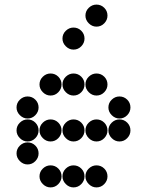

<svg xmlns="http://www.w3.org/2000/svg" viewBox="-20 -818 640 836"><path d="M152 -450Q152 -431 166.5 -416.5Q181 -402 200 -402Q220 -402 234 -416.5Q248 -431 248 -450Q248 -470 234 -484Q220 -498 200 -498Q181 -498 166.5 -484Q152 -470 152 -450ZM252 -450Q252 -431 266.5 -416.5Q281 -402 300 -402Q320 -402 334 -416.5Q348 -431 348 -450Q348 -470 334 -484Q320 -498 300 -498Q281 -498 266.5 -484Q252 -470 252 -450ZM352 -450Q352 -431 366.5 -416.5Q381 -402 400 -402Q420 -402 434 -416.5Q448 -431 448 -450Q448 -470 434 -484Q420 -498 400 -498Q381 -498 366.5 -484Q352 -470 352 -450ZM52 -350Q52 -331 66.5 -316.5Q81 -302 100 -302Q120 -302 134 -316.5Q148 -331 148 -350Q148 -370 134 -384Q120 -398 100 -398Q81 -398 66.5 -384Q52 -370 52 -350ZM452 -350Q452 -331 466.5 -316.5Q481 -302 500 -302Q520 -302 534 -316.5Q548 -331 548 -350Q548 -370 534 -384Q520 -398 500 -398Q481 -398 466.5 -384Q452 -370 452 -350ZM52 -250Q52 -231 66.5 -216.5Q81 -202 100 -202Q120 -202 134 -216.5Q148 -231 148 -250Q148 -270 134 -284Q120 -298 100 -298Q81 -298 66.5 -284Q52 -270 52 -250ZM152 -250Q152 -231 166.5 -216.5Q181 -202 200 -202Q220 -202 234 -216.5Q248 -231 248 -250Q248 -270 234 -284Q220 -298 200 -298Q181 -298 166.5 -284Q152 -270 152 -250ZM252 -250Q252 -231 266.5 -216.5Q281 -202 300 -202Q320 -202 334 -216.5Q348 -231 348 -250Q348 -270 334 -284Q320 -298 300 -298Q281 -298 266.5 -284Q252 -270 252 -250ZM352 -250Q352 -231 366.5 -216.5Q381 -202 400 -202Q420 -202 434 -216.5Q448 -231 448 -250Q448 -270 434 -284Q420 -298 400 -298Q381 -298 366.5 -284Q352 -270 352 -250ZM452 -250Q452 -231 466.5 -216.5Q481 -202 500 -202Q520 -202 534 -216.5Q548 -231 548 -250Q548 -270 534 -284Q520 -298 500 -298Q481 -298 466.5 -284Q452 -270 452 -250ZM52 -150Q52 -131 66.5 -116.5Q81 -102 100 -102Q120 -102 134 -116.5Q148 -131 148 -150Q148 -170 134 -184Q120 -198 100 -198Q81 -198 66.5 -184Q52 -170 52 -150ZM152 -50Q152 -31 166.5 -16.5Q181 -2 200 -2Q220 -2 234 -16.5Q248 -31 248 -50Q248 -70 234 -84Q220 -98 200 -98Q181 -98 166.5 -84Q152 -70 152 -50ZM252 -50Q252 -31 266.5 -16.5Q281 -2 300 -2Q320 -2 334 -16.5Q348 -31 348 -50Q348 -70 334 -84Q320 -98 300 -98Q281 -98 266.5 -84Q252 -70 252 -50ZM352 -50Q352 -31 366.5 -16.5Q381 -2 400 -2Q420 -2 434 -16.5Q448 -31 448 -50Q448 -70 434 -84Q420 -98 400 -98Q381 -98 366.5 -84Q352 -70 352 -50ZM352 -750Q352 -731 366.5 -716.5Q381 -702 400 -702Q420 -702 434 -716.5Q448 -731 448 -750Q448 -770 434 -784Q420 -798 400 -798Q381 -798 366.5 -784Q352 -770 352 -750ZM252 -650Q252 -631 266.5 -616.5Q281 -602 300 -602Q320 -602 334 -616.5Q348 -631 348 -650Q348 -670 334 -684Q320 -698 300 -698Q281 -698 266.5 -684Q252 -670 252 -650Z"/></svg>

Font: Matrix Sans Print
Style: Regular
Weight: 400
Designer: Brad Neil
Version: Version 1.100